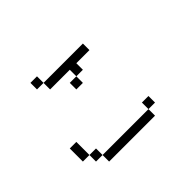

<svg xmlns="http://www.w3.org/2000/svg" viewBox="-147 -1022 1294 1294"><g transform="rotate(-45 500.0 -375.0)"><path d="M312.5 -687.5H250V-750H312.5ZM125 -250H187.5V-125H125ZM187.5 -125H250V-62.5H187.5ZM250 -62.5H687.5V0H250ZM312.5 -687.5H687.5V-625H562.5V-562.5H500V-625H312.5ZM437.5 -562.5H500V-500H437.5ZM687.5 -125H750V-62.5H687.5Z"/></g></svg>

Font: 寒蝉点阵体 16px
Style: Regular
Weight: 400
Designer: Designed by Warren2060
Foundry: ChillType
Version: Version 1.000